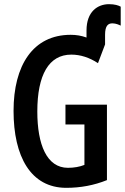

<svg xmlns="http://www.w3.org/2000/svg" viewBox="-20 -891 599 921"><path d="M503 -871C449 -871 395 -836 395 -745V-711C370 -720 346 -724 319 -724C138 -724 45 -577 45 -359C45 -141 127 10 298 10C366 10 431 -2 493 -27V-389H294V-294H385V-100C363 -91 335 -86 306 -86C204 -86 159 -198 159 -356C159 -533 215 -629 322 -629C366 -629 409 -615 450 -588L484 -678V-724C484 -767 498 -779 519 -779C536 -779 551 -772 559 -768V-859C549 -865 530 -871 503 -871Z"/></svg>

Font: Noto Sans Display Condensed Medium
Style: Regular
Weight: 500
Width: 3
Designer: Monotype Design Team
Foundry: Monotype Imaging Inc.
Version: Version 1.900